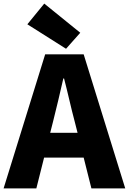

<svg xmlns="http://www.w3.org/2000/svg" viewBox="-28 -1047 716 1067"><path d="M339 -776 418 -865 218 -1027 124 -912ZM-8 0H174L217 -171H437L480 0H668L437 -745H223ZM251 -309 267 -372C286 -446 306 -533 324 -611H328C348 -535 367 -446 387 -372L403 -309Z"/></svg>

Font: Noto Sans CJK HK Black
Style: Regular
Weight: 900
Designer: Ryoko NISHIZUKA 西塚涼子 (kana, bopomofo & ideographs); Paul D. Hunt (Latin, Greek & Cyrillic); Sandoll Communications 산돌커뮤니
Foundry: Adobe
Version: Version 2.004;hotconv 1.0.118;makeotfexe 2.5.65603